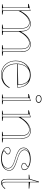

<svg xmlns="http://www.w3.org/2000/svg" viewBox="1319 -2069 765 3443"><g transform="rotate(90 1701.5 -347.5)"><path d="M58 0V-10L116 -21V-469H50V-480L176 -512V-350L184 -344Q209 -394 244 -432.5Q279 -471 320.5 -493Q362 -515 405 -515Q440 -515 466.5 -504Q493 -493 510 -471Q527 -449 536 -416.5Q545 -384 545 -341V-21L608 -10V0H421V-10L485 -21V-346Q485 -417 459 -452.5Q433 -488 382 -488Q353 -488 324 -472.5Q295 -457 267.5 -430.5Q240 -404 217 -370Q194 -336 176 -298V-21L240 -10V0ZM789 0V-10L853 -21V-346Q853 -417 827 -452.5Q801 -488 750 -488Q721 -488 692 -472.5Q663 -457 635.5 -430.5Q608 -404 585 -370Q562 -336 544 -298V-350L552 -344Q577 -394 612 -432.5Q647 -471 688.5 -493Q730 -515 773 -515Q810 -515 836 -503.5Q862 -492 879 -469.5Q896 -447 904.5 -414Q913 -381 913 -338V-21L978 -10V0ZM124 -8H168V-504L124 -496ZM493 -8H536V-338Q536 -396 522.5 -433Q509 -470 480 -488.5Q451 -507 405 -507Q365 -507 326.5 -486.5Q288 -466 247 -422Q285 -460 318.5 -477.5Q352 -495 387 -495Q441 -493 467 -455.5Q493 -418 493 -346ZM861 -8H904V-338Q904 -396 890 -433Q876 -470 847 -488.5Q818 -507 773 -507Q733 -507 694.5 -486.5Q656 -466 615 -422Q653 -460 686.5 -477.5Q720 -495 755 -495Q808 -493 834.5 -455.5Q861 -418 861 -346Z M1323 -515Q1397 -515 1447.5 -485Q1498 -455 1524 -401Q1550 -347 1550 -274H1128V-284L1494 -291Q1494 -357 1474 -404Q1454 -451 1416.5 -476Q1379 -501 1323 -501Q1266 -501 1221.5 -471.5Q1177 -442 1152.5 -386.5Q1128 -331 1128 -254Q1128 -203 1143 -158.5Q1158 -114 1185 -81Q1212 -48 1250 -29.5Q1288 -11 1335 -11Q1370 -11 1402 -19Q1434 -27 1461 -43Q1488 -59 1510 -83.5Q1532 -108 1548 -140L1557 -130Q1537 -90 1511.5 -62.5Q1486 -35 1454.5 -18Q1423 -1 1387.5 7Q1352 15 1313 15Q1257 15 1212 -5Q1167 -25 1135 -60.5Q1103 -96 1085.5 -143.5Q1068 -191 1068 -246Q1068 -307 1086.5 -356Q1105 -405 1139 -440.5Q1173 -476 1220 -495.5Q1267 -515 1323 -515ZM1076 -246Q1076 -173 1106.5 -115.5Q1137 -58 1190 -25.5Q1243 7 1313 7Q1350 7 1379.5 0.5Q1409 -6 1432 -18Q1415 -10 1390 -6Q1365 -2 1335 -2Q1286 -2 1246 -21.5Q1206 -41 1178 -75.5Q1150 -110 1135 -155.5Q1120 -201 1120 -254Q1120 -332 1146 -390.5Q1172 -449 1217 -479Q1174 -461 1142 -427.5Q1110 -394 1093 -348.5Q1076 -303 1076 -246ZM1503 -282H1543Q1543 -332 1529 -371Q1515 -410 1489.5 -437Q1464 -464 1428 -479Q1462 -452 1482.5 -405Q1503 -358 1503 -282Z M1755 -606Q1734 -606 1718.5 -613Q1703 -620 1694.5 -631.5Q1686 -643 1686 -658Q1686 -674 1694.5 -685.5Q1703 -697 1718.5 -703.5Q1734 -710 1755 -710Q1775 -710 1790.5 -703.5Q1806 -697 1815 -685.5Q1824 -674 1824 -658Q1824 -643 1815 -631.5Q1806 -620 1790.5 -613Q1775 -606 1755 -606ZM1674 0V-10L1731 -20V-472H1666V-483L1791 -515V-20L1849 -10V0ZM1740 -8H1783V-504L1740 -496ZM1755 -618Q1771 -618 1784 -623Q1797 -628 1804 -637.5Q1811 -647 1811 -658Q1811 -670 1804 -679Q1797 -688 1784 -693.5Q1771 -699 1755 -699Q1738 -699 1725 -693.5Q1712 -688 1704.5 -679Q1697 -670 1697 -658Q1697 -647 1704.5 -637.5Q1712 -628 1725 -623Q1738 -618 1755 -618Z M2533 -10V0H2344V-10L2407 -20V-346Q2407 -417 2381.5 -452.5Q2356 -488 2305 -488Q2273 -488 2241 -472Q2209 -456 2179.5 -429Q2150 -402 2125 -368Q2100 -334 2083 -298V-20L2147 -10V0H1965V-10L2023 -20V-472H1957V-483L2083 -515V-350L2091 -344Q2123 -398 2160.5 -436Q2198 -474 2240.5 -494.5Q2283 -515 2328 -515Q2364 -515 2390.5 -503.5Q2417 -492 2434 -469.5Q2451 -447 2459 -414Q2467 -381 2467 -338V-20ZM2031 -8H2075V-504L2031 -496ZM2416 -8H2459V-338Q2459 -396 2445 -433Q2431 -470 2402 -488.5Q2373 -507 2328 -507Q2285 -507 2242.5 -486.5Q2200 -466 2159 -422Q2196 -460 2235 -477.5Q2274 -495 2310 -495Q2364 -492 2390 -455Q2416 -418 2416 -346Z M2828 15Q2783 15 2745 7Q2707 -1 2678.5 -16.5Q2650 -32 2634.5 -53Q2619 -74 2619 -101Q2619 -117 2628.5 -129Q2638 -141 2653 -147Q2668 -153 2684 -153Q2700 -153 2715 -148Q2730 -143 2739 -133Q2748 -123 2748 -108Q2748 -95 2741.5 -84.5Q2735 -74 2722 -67Q2704 -58 2697.5 -51.5Q2691 -45 2691 -38Q2691 -29 2709 -20Q2727 -11 2757.5 -5Q2788 1 2825 1Q2877 1 2914.5 -12Q2952 -25 2972.5 -50.5Q2993 -76 2993 -112Q2993 -140 2976.5 -161Q2960 -182 2921.5 -201Q2883 -220 2815 -239Q2745 -260 2703.5 -282.5Q2662 -305 2644.5 -330.5Q2627 -356 2627 -387Q2627 -446 2683 -480.5Q2739 -515 2838 -515Q2890 -515 2933.5 -500Q2977 -485 3003.5 -459Q3030 -433 3030 -397Q3030 -381 3021 -370Q3012 -359 2997.5 -354Q2983 -349 2967 -349Q2954 -349 2942.5 -352Q2931 -355 2921.5 -360.5Q2912 -366 2906.5 -375Q2901 -384 2901 -395Q2901 -421 2932 -438Q2948 -446 2954 -452Q2960 -458 2960 -464Q2960 -470 2950 -477Q2940 -484 2922.5 -489.5Q2905 -495 2884 -498Q2863 -501 2841 -501Q2789 -501 2751 -489.5Q2713 -478 2692 -456Q2671 -434 2671 -404Q2671 -378 2688.5 -355.5Q2706 -333 2743.5 -314Q2781 -295 2842 -277Q2916 -254 2959.5 -233Q3003 -212 3021.5 -188Q3040 -164 3040 -131Q3040 -96 3024.5 -69Q3009 -42 2981 -23Q2953 -4 2914 5.5Q2875 15 2828 15ZM2709 -14Q2694 -22 2687 -27.5Q2680 -33 2680 -38Q2680 -48 2689.5 -56Q2699 -64 2712 -72Q2727 -81 2732.5 -89Q2738 -97 2738 -108Q2738 -126 2722.5 -135Q2707 -144 2684 -144Q2669 -144 2656.5 -139Q2644 -134 2636 -124Q2628 -114 2628 -101Q2628 -70 2649.5 -48.5Q2671 -27 2709 -14ZM2941 -15Q2969 -25 2989.5 -41.5Q3010 -58 3021 -80.5Q3032 -103 3032 -131Q3032 -161 3014 -183.5Q2996 -206 2954 -226.5Q2912 -247 2840 -270Q2793 -284 2759.5 -298.5Q2726 -313 2705 -329.5Q2684 -346 2673 -364.5Q2662 -383 2662 -404Q2662 -429 2678 -451.5Q2694 -474 2726 -489Q2681 -475 2658 -447.5Q2635 -420 2635 -387Q2635 -358 2652.5 -334Q2670 -310 2709.5 -288Q2749 -266 2818 -246Q2882 -227 2922.5 -208Q2963 -189 2982 -166.5Q3001 -144 3001 -112Q3001 -79 2985.5 -54.5Q2970 -30 2941 -15ZM2967 -358Q2981 -358 2993.5 -362Q3006 -366 3013 -375Q3020 -384 3020 -397Q3020 -411 3012.5 -428Q3005 -445 2988 -461Q2971 -477 2942 -486Q2958 -478 2964 -472.5Q2970 -467 2970 -461Q2970 -453 2960.5 -445.5Q2951 -438 2937 -430Q2923 -422 2916.5 -414Q2910 -406 2910 -395Q2910 -383 2918 -375Q2926 -367 2938.5 -362.5Q2951 -358 2967 -358Z M3260 15Q3222 15 3205.5 -9.5Q3189 -34 3189 -86V-480H3113V-490L3189 -500L3237 -664H3249V-503L3362 -490V-480H3249V-69Q3249 -35 3257.5 -20.5Q3266 -6 3283 -6Q3304 -6 3323 -22Q3342 -38 3362 -62L3368 -53Q3359 -41 3347 -29.5Q3335 -18 3321 -7.5Q3307 3 3291.5 9Q3276 15 3260 15ZM3278 2Q3258 0 3249.5 -17Q3241 -34 3241 -69V-640L3197 -490V-86Q3197 -66 3200 -51Q3203 -36 3208.5 -25Q3214 -14 3223 -7Q3232 0 3243 2Q3252 4 3260.5 3.5Q3269 3 3278 2Z"/></g></svg>

Font: Kalnia Glaze Thin Light
Style: Regular
Weight: 300
Version: Version 1.110